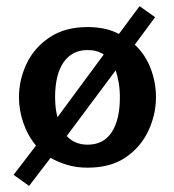

<svg xmlns="http://www.w3.org/2000/svg" viewBox="-20 -525 570 628"><path d="M490.2 -207Q490.2 -150.4 465.3 -97.2Q440.4 -43.9 391.1 -10.3Q341.8 23.4 266.6 23.4Q230.5 23.4 200.7 14.6Q170.9 5.9 145.5 -8.8L75.2 83L24.4 46.9L97.7 -48.8Q70.3 -82 56.2 -123.5Q42 -165 42 -207Q42 -263.7 66.9 -316.4Q91.8 -369.1 142.1 -402.8Q192.4 -436.5 266.6 -436.5Q326.2 -436.5 369.1 -414.1L436.5 -504.9L487.3 -468.8L420.9 -378.9Q456.1 -345.7 473.1 -300.3Q490.2 -254.9 490.2 -207ZM319.3 -346.7Q297.9 -361.3 266.6 -361.3Q215.8 -361.3 188 -321.3Q160.2 -281.2 160.2 -207Q160.2 -170.9 168 -141.6ZM372.1 -207Q372.1 -232.4 368.2 -254.9Q364.3 -277.3 358.4 -294.9L198.2 -80.1Q224.6 -51.8 266.6 -51.8Q318.4 -51.8 345.2 -92.3Q372.1 -132.8 372.1 -207Z"/></svg>

Font: Namkio Khamti Book
Style: Bold
Weight: 800
Designer: Debbi Hosken
Foundry: SIL International
Version: Version 3.917